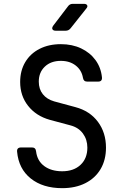

<svg xmlns="http://www.w3.org/2000/svg" viewBox="-20 -970 640 1000"><path d="M304 10Q203 10 140 -40.5Q77 -91 69 -180Q67 -202 90 -202H147Q166 -202 168 -181Q174 -132 210.5 -105Q247 -78 304 -78Q364 -78 399.5 -111.5Q435 -145 435 -201Q435 -243 412 -274.5Q389 -306 347 -317L239 -346Q168 -366 126.5 -418.5Q85 -471 85 -543Q85 -602 111.5 -646.5Q138 -691 186 -715.5Q234 -740 297 -740Q356 -740 402.5 -718Q449 -696 477.5 -657Q506 -618 511 -567Q513 -545 491 -545H434Q415 -545 412 -565Q405 -605 374 -629Q343 -653 297 -653Q245 -653 213.5 -623Q182 -593 182 -545Q182 -506 203 -479.5Q224 -453 262 -442L373 -412Q448 -392 490 -335.5Q532 -279 532 -201Q532 -137 504 -89.5Q476 -42 424.5 -16Q373 10 304 10ZM270 -810Q258 -810 253.5 -817Q249 -824 257 -836L334 -937Q343 -950 359 -950H417Q430 -950 434 -942.5Q438 -935 429 -925L348 -823Q338 -810 322 -810Z"/></svg>

Font: Pitagon Sans Mono Medium
Style: Regular
Weight: 500
Monospace: yes
Designer: Travis Tran
Foundry: Pitagon
Version: Version 1.001; ttfautohint (v1.8.4.7-5d5b);gftools[0.9.26]